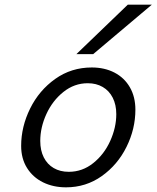

<svg xmlns="http://www.w3.org/2000/svg" viewBox="-20 -783 665 815"><path d="M369.6 -496.6Q423.8 -496.6 465.8 -474.9Q507.8 -453.1 531.2 -412.6Q554.7 -372.1 554.7 -317.4Q554.7 -235.8 517.1 -159.7Q479.5 -83.5 412.1 -35.6Q344.7 12.2 260.3 12.2Q206.1 12.2 162.8 -9Q119.6 -30.3 94.7 -70.1Q69.8 -109.9 69.8 -163.6Q69.8 -245.1 107.9 -322.3Q146 -399.4 214.4 -448Q282.7 -496.6 369.6 -496.6ZM150.9 -184.6Q150.9 -144.5 165.8 -115Q180.7 -85.4 208 -69.6Q235.4 -53.7 272 -53.7Q329.6 -53.7 375.7 -90.6Q421.9 -127.4 447.8 -184.6Q473.6 -241.7 473.6 -298.3Q473.6 -338.4 458.5 -368.2Q443.4 -397.9 416 -413.8Q388.7 -429.7 352.5 -429.7Q295.4 -429.7 249.3 -392.8Q203.1 -356 177 -299.1Q150.9 -242.2 150.9 -184.6ZM624.5 -763.2 375.5 -553.2H304.2L522.5 -763.2Z"/></svg>

Font: Lesson One Light
Style: Italic
Weight: 300
Italic angle: -14°
Designer: But Ko, Victor Gaultney, Annie Olsen, Julie Remington, Don Collingsworth, Eric Hays, Becca Hirsbrunner
Version: Version 1.100